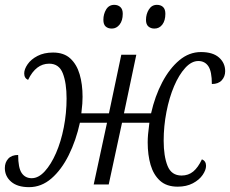

<svg xmlns="http://www.w3.org/2000/svg" viewBox="-39 -762 950 793"><path d="M81 11Q33 11 7 -11.5Q-19 -34 -19 -68Q-19 -91 -5 -106.5Q9 -122 36 -122Q36 -69 50.5 -47.5Q65 -26 92 -26Q120 -26 146 -54.5Q172 -83 192.5 -130Q213 -177 224.5 -236Q236 -295 236 -355Q236 -419 220.5 -459Q205 -499 164 -499Q109 -499 77 -432Q61 -439 61 -459Q61 -476 75 -496.5Q89 -517 116 -531Q143 -545 180 -545Q225 -545 251.5 -520.5Q278 -496 290 -455Q302 -414 302 -362Q302 -350 301 -334Q300 -318 297 -294H411L462 -536H524L473 -294H585Q601 -365 631 -422Q661 -479 701.5 -513Q742 -547 791 -547Q840 -547 865.5 -524.5Q891 -502 891 -468Q891 -446 877 -430.5Q863 -415 836 -415Q836 -467 821.5 -488.5Q807 -510 780 -510Q752 -510 726 -481.5Q700 -453 680 -406Q660 -359 648.5 -300Q637 -241 637 -181Q637 -117 653 -77Q669 -37 711 -37Q739 -37 759 -53.5Q779 -70 795 -104Q812 -97 812 -77Q812 -60 798 -39.5Q784 -19 757.5 -5Q731 9 695 9Q649 9 622 -15.5Q595 -40 583 -81Q571 -122 571 -174Q571 -189 572.5 -207Q574 -225 578 -255H465L410 0H348L403 -255H291Q275 -182 245 -121.5Q215 -61 173.5 -25Q132 11 81 11ZM599 -644Q584 -644 574 -652.5Q564 -661 564 -680Q564 -704 576 -723Q588 -742 609 -742Q625 -742 634.5 -733Q644 -724 644 -705Q644 -677 631.5 -660.5Q619 -644 599 -644ZM423 -644Q407 -644 397.5 -652.5Q388 -661 388 -680Q388 -704 399.5 -723Q411 -742 433 -742Q448 -742 458 -733Q468 -724 468 -705Q468 -677 455 -660.5Q442 -644 423 -644Z"/></svg>

Font: Noto Serif Light
Style: Italic
Weight: 300
Italic angle: -12°
Designer: Monotype Design Team
Foundry: Monotype Imaging Inc.
Version: Version 2.013